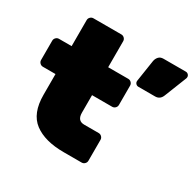

<svg xmlns="http://www.w3.org/2000/svg" viewBox="-155 -876 1055 1042"><g transform="rotate(30 372.5 -355.0)"><path d="M472 -345Q483 -345 491 -353Q499 -361 499 -372V-493Q499 -504 491 -512Q483 -520 472 -520H346V-683Q346 -694 338 -702Q330 -710 319 -710H144Q133 -710 125 -702Q117 -694 117 -683V-520H38Q27 -520 19 -512Q11 -504 11 -493V-372Q11 -361 19 -353Q27 -345 38 -345H117V-215Q117 -99 183 -49.5Q249 0 367 0H480Q491 0 499 -8Q507 -16 507 -27V-158Q507 -169 499 -177Q491 -185 480 -185H389Q346 -185 346 -235V-345ZM583 -710H723Q732 -710 738.5 -703.5Q745 -697 745 -688Q745 -684 744 -681L689 -542Q677 -510 646 -510H541Q532 -510 525.5 -516.5Q519 -523 519 -532V-534L540 -671Q543 -687 553.5 -698.5Q564 -710 583 -710Z"/></g></svg>

Font: Rubik
Style: Regular
Weight: 900
Designer: Hubert & Fischer
Foundry: Hubert & Fischer
Version: Version 1.100